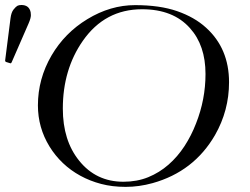

<svg xmlns="http://www.w3.org/2000/svg" viewBox="-60 -729 976 749"><path d="M535.2 -14.6Q482.4 0 430.2 0Q377.9 0 334.5 -11.5Q291 -22.9 253.4 -43.5Q215.8 -64 185.3 -93Q154.8 -122.1 133.3 -157.2Q87.9 -231 87.9 -317.9Q87.9 -421.4 141.1 -512.7Q192.9 -601.1 280.8 -654.3Q370.6 -709 467 -709Q563.5 -709 631.1 -685.5Q698.7 -662.1 743.7 -621.1Q833.5 -540 833.5 -408.2Q833.5 -297.9 778.8 -202.1Q696.3 -59.6 535.2 -14.6ZM421.4 -20Q474.6 -20 518.3 -37.8Q562 -55.7 597.4 -86.7Q632.8 -117.7 659.7 -158.9Q686.5 -200.2 704.6 -247.1Q741.7 -340.8 741.7 -440.4Q741.7 -551.8 681.2 -619.1Q615.7 -692.9 494.1 -692.9Q349.1 -692.9 263.2 -569.8Q185.1 -458 185.1 -305.2Q185.1 -181.2 248.5 -102.5Q314.5 -20 421.4 -20ZM-36.6 -487.3Q-40 -488.8 -40 -492.7L-19 -657.7Q-16.1 -680.7 -7.1 -691.9Q2 -703.1 7.8 -706.3Q13.7 -709.5 23.4 -709.5Q53.7 -709.5 59.6 -681.2Q60.5 -676.8 60.5 -669.9Q60.5 -658.2 51.8 -638.2L-14.6 -485.8Q-16.6 -481.9 -19 -481.9Z"/></svg>

Font: Cardo-Italic
Style: Italic
Weight: 400
Italic angle: -12°
Designer: David J. Perry
Foundry: David J. Perry
Version: Version 0.991